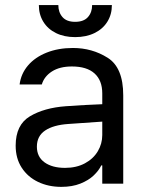

<svg xmlns="http://www.w3.org/2000/svg" viewBox="-20 -727 575 760"><path d="M241.2 -306.6Q274.4 -309.1 315.7 -311.3Q356.9 -313.5 384.8 -314.5V-357.4Q384.8 -408.7 354.2 -436.3Q323.7 -463.9 264.6 -463.9Q216.3 -463.9 185.5 -444.1Q154.8 -424.3 145.5 -392.6H57.6Q63 -435.1 90.8 -467.8Q118.7 -500.5 164.8 -518.8Q210.9 -537.1 268.6 -537.1Q344.7 -537.1 406.2 -498.3Q467.8 -459.5 467.8 -349.6V0H384.8V-72.3H380.9Q371.1 -51.8 350.8 -32.5Q330.6 -13.2 298.1 -0.2Q265.6 12.7 222.7 12.7Q171.9 12.7 130.9 -6.8Q89.8 -26.4 65.9 -63.2Q42 -100.1 42 -150.4Q42 -232.9 98.4 -266.6Q154.8 -300.3 241.2 -306.6ZM237.3 -62.5Q282.7 -62.5 316.2 -80.6Q349.6 -98.6 367.2 -128.4Q384.8 -158.2 384.8 -192.4V-245.6L251 -236.3Q191.4 -232.4 158.7 -210.4Q126 -188.5 126 -146.5Q126 -106 156.5 -84.2Q187 -62.5 237.3 -62.5ZM277.3 -580.1Q233.9 -580.1 201.4 -596.2Q168.9 -612.3 151.4 -641.1Q133.8 -669.9 133.8 -707H210.9Q210.9 -678.2 227.3 -659.4Q243.7 -640.6 277.3 -640.6Q311.5 -640.6 328.1 -659.4Q344.7 -678.2 344.7 -707H422.9Q422.9 -669.9 405 -641.1Q387.2 -612.3 354.2 -596.2Q321.3 -580.1 277.3 -580.1Z"/></svg>

Font: Pretendard Std
Style: Regular
Weight: 400
Designer: Base glyphs from Inter by Rasmus Andersson; Hangeul glyphs from Noto Sans CJK(Source Han Sans) by Jang Soo-young and Kan
Foundry: Kil Hyung-jin
Version: Version 1.309